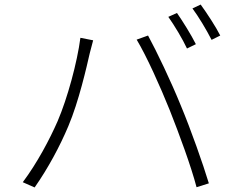

<svg xmlns="http://www.w3.org/2000/svg" viewBox="-20 -826 1040 843"><path d="M757 -769 719 -752C746 -714 782 -654 801 -613L840 -632C819 -674 782 -733 757 -769ZM861 -806 825 -789C853 -751 886 -696 909 -651L947 -670C928 -708 888 -769 861 -806ZM233 -294C198 -214 143 -110 80 -26L132 -3C191 -87 243 -184 280 -272C326 -380 361 -535 374 -592C379 -612 384 -630 389 -649L333 -660C319 -552 276 -394 233 -294ZM725 -343C767 -237 819 -96 843 -4L897 -21C871 -107 818 -257 775 -360C730 -471 668 -600 630 -670L580 -652C624 -579 684 -445 725 -343Z"/></svg>

Font: Noto Sans TC Light
Style: Regular
Weight: 300
Designer: Ryoko NISHIZUKA 西塚涼子 (kana, bopomofo & ideographs); Paul D. Hunt (Latin, Greek & Cyrillic); Sandoll Communications 산돌커뮤니
Foundry: Adobe
Version: Version 2.004;hotconv 1.0.118;makeotfexe 2.5.65603